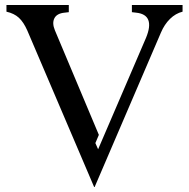

<svg xmlns="http://www.w3.org/2000/svg" viewBox="-20 -720 761 773"><path d="M201 -598 378 -177 364 -144 375 -119 568 -568Q587 -614 577 -639.5Q567 -665 528 -669L511 -671V-700H715V-673Q687 -666 664.5 -644Q642 -622 628 -589L361 33H359L90 -597Q75 -631 56 -648.5Q37 -666 6 -673V-700H257V-671L240 -669Q209 -666 199 -646.5Q189 -627 201 -598Z"/></svg>

Font: Redaction
Style: Regular
Weight: 400
Designer: Jeremy Mickel / Forest Young
Foundry: MCKL
Version: Version 2.001; Redaction